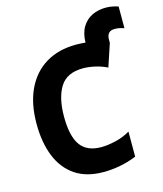

<svg xmlns="http://www.w3.org/2000/svg" viewBox="-129 -977 920 1082"><g transform="rotate(-15 331.5 -436.0)"><path d="M340 10Q241 10 175.5 -34.5Q110 -79 77.5 -160Q45 -241 45 -350Q45 -468 85 -551.5Q125 -635 199 -679.5Q273 -724 376 -724Q403 -724 430 -721Q431 -776 453 -812Q475 -848 511 -865Q547 -882 591 -882Q613 -882 633.5 -877.5Q654 -873 663 -869V-743Q655 -746 640 -749.5Q625 -753 608 -753Q562 -753 562 -703V-684L518 -552Q483 -569 446.5 -577Q410 -585 378 -585Q284 -585 244.5 -522Q205 -459 205 -349Q205 -235 243 -182Q281 -129 364 -129Q402 -129 448.5 -140Q495 -151 534 -174V-28Q488 -9 438.5 0.5Q389 10 340 10Z"/></g></svg>

Font: Noto Sans Mono ExtraBold
Style: Regular
Weight: 800
Designer: Monotype Design Team
Foundry: Monotype Imaging Inc.
Version: Version 2.014